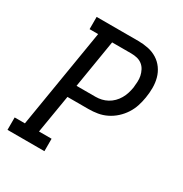

<svg xmlns="http://www.w3.org/2000/svg" viewBox="-171 -863 942 991"><g transform="rotate(30 300.0 -367.5)"><path d="M13 0V-74H74L171 -662H120V-735H369Q399 -735 428 -729Q457 -723 481 -708Q505 -693 521.5 -670Q538 -647 545.5 -619.5Q553 -592 553 -562Q553 -532 548 -502Q544 -476 535.5 -449.5Q527 -423 511.5 -399Q496 -375 474.5 -355.5Q453 -336 427.5 -323.5Q402 -311 375 -306.5Q348 -302 321 -302H196L158 -74H233V0ZM321 -375Q339 -375 356.5 -379Q374 -383 390.5 -392Q407 -401 420.5 -414.5Q434 -428 443.5 -444.5Q453 -461 458.5 -478.5Q464 -496 467 -514Q469 -531 470 -549.5Q471 -568 467.5 -584.5Q464 -601 456 -616.5Q448 -632 434.5 -642.5Q421 -653 404 -657Q387 -661 369 -661H255L208 -375Z"/></g></svg>

Font: Iosevka Etoile Oblique
Style: Regular
Weight: 400
Italic angle: -9°
Designer: Belleve Invis
Foundry: Belleve Invis
Version: Version 15.5.2; ttfautohint (v1.8.4)